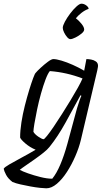

<svg xmlns="http://www.w3.org/2000/svg" viewBox="-77 -820 576 1040"><path d="M174 200Q163 200 139.5 197.5Q116 195 88.5 190Q61 185 34.5 179Q8 173 -9 166Q-33 148 -44 127Q-55 106 -57 94Q-53 86 -25.5 70Q2 54 40.5 33.5Q79 13 116 -9Q85 -22 60.5 -43Q36 -64 32 -75Q32 -112 39 -157Q46 -202 57.5 -247.5Q69 -293 81 -332Q93 -371 102.5 -396.5Q112 -422 116 -425Q124 -435 143.5 -453Q163 -471 182.5 -485.5Q202 -500 212 -500Q228 -500 256.5 -491.5Q285 -483 317.5 -468.5Q350 -454 379 -437L391 -500Q402 -500 416.5 -497.5Q431 -495 442.5 -487Q454 -479 454 -463Q454 -461 453 -455Q452 -449 450 -439L361 -62Q351 -20 331 26Q311 72 285.5 111.5Q260 151 231 175.5Q202 200 174 200ZM159 -66Q163 -66 178 -84.5Q193 -103 214 -134Q235 -165 258.5 -202Q282 -239 304.5 -276Q327 -313 344.5 -344.5Q362 -376 370 -395Q284 -428 193 -435Q182 -422 169.5 -389Q157 -356 145 -313Q133 -270 124 -227Q115 -184 109.5 -151Q104 -118 104 -106Q112 -92 131.5 -79Q151 -66 159 -66ZM206 148Q229 120 249.5 72Q270 24 288 -41L340 -233Q347 -257 354 -276.5Q361 -296 364 -301L359 -304Q319 -230 277.5 -155Q236 -80 191 -24Q180 -10 158 7.5Q136 25 110.5 43Q85 61 63 76Q41 91 30 100Q44 108 75 119Q106 130 142 139Q178 148 206 148ZM304 -608Q296 -608 286.5 -619Q277 -630 270 -644.5Q263 -659 263 -669Q263 -681 274.5 -702.5Q286 -724 303 -746.5Q320 -769 337 -784.5Q354 -800 364 -800Q378 -800 390.5 -790.5Q403 -781 403 -772Q383 -765 364.5 -750.5Q346 -736 334 -721Q350 -709 364.5 -691Q379 -673 379 -660Q379 -650 364.5 -638Q350 -626 332 -617Q314 -608 304 -608Z"/></svg>

Font: Texturina Extralight
Style: Italic
Weight: 200
Italic angle: -11°
Designer: Guillermo Torres Carreño
Foundry: Omnibus-Type
Version: Version 1.002; ttfautohint (v1.8.3)